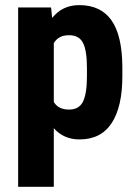

<svg xmlns="http://www.w3.org/2000/svg" viewBox="-20 -531 527 744"><path d="M316.9 -235.4V-267.6Q316.9 -337.9 300.3 -367.2Q284.7 -395 246.6 -394.5Q206.5 -394.5 188.5 -363.8V-135.7Q206.1 -106.4 247.6 -106.4Q286.1 -106.4 301.3 -136.7Q316.9 -168 316.9 -235.4ZM454.1 -273.4V-235.4Q454.1 -117.7 413.1 -54.7Q371.6 9.3 288.1 9.3Q227.1 9.3 188.5 -34.2V189.9V192.9H185.1H53.7H50.3V189.9V-498.5V-502H53.7H174.8H177.7L178.2 -499L182.1 -461.4Q221.7 -511.2 287.1 -511.2Q370.6 -511.2 412.1 -452.1Q453.1 -393.6 454.1 -273.4Z"/></svg>

Font: MAUL Condensed Bold
Style: Condensed Bold
Weight: 700
Designer: MAUL
Version: Version 1.0; 2020; ttfautohint (v1.8.3)